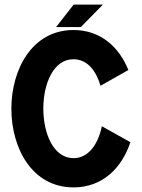

<svg xmlns="http://www.w3.org/2000/svg" viewBox="-20 -814 616 834"><path d="M331.1 -696.3 426.8 -793.9H299.8L223.6 -696.3ZM299.3 0C426.3 0 509.3 -85 546.4 -196.3L422.4 -265.6C406.7 -189.5 365.7 -127 299.3 -127C124.5 -127 124.5 -557.6 299.3 -556.6C358.9 -556.6 397.9 -506.8 416.5 -441.4L537.6 -509.8C497.6 -609.4 417.5 -683.6 299.3 -683.6C-60.1 -683.6 -61 0 299.3 0Z"/></svg>

Font: Saman Dere
Style: Regular
Weight: 400
Designer: Tuna Ça_lar Gümü_
Foundry: Tuna Ça_lar Gümü_
Version: Version 1.001;hotconv 1.0.109;makeotfexe 2.5.65596